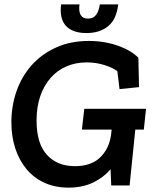

<svg xmlns="http://www.w3.org/2000/svg" viewBox="-20 -847 703 877"><path d="M436 -827H520Q512 -758 473.5 -727Q435 -696 375 -696Q312 -696 281.5 -728.5Q251 -761 259 -827H343Q335 -762 382 -762Q407 -762 419.5 -780Q432 -798 436 -827ZM598 -255 572 0H488L485 -74Q453 -36 405 -13Q357 10 293 10Q232 10 183.5 -12Q135 -34 101.5 -74Q68 -114 50 -168.5Q32 -223 32 -288Q32 -363 55.5 -430.5Q79 -498 124.5 -549Q170 -600 236 -630Q302 -660 386 -660Q423 -660 457.5 -654Q492 -648 521 -637.5Q550 -627 573.5 -613Q597 -599 612 -583L615 -449L526 -440L516 -522Q493 -539 455 -550.5Q417 -562 376 -562Q326 -562 284 -544Q242 -526 211.5 -491.5Q181 -457 164 -408Q147 -359 147 -297Q147 -191 194.5 -139.5Q242 -88 322 -88Q396 -88 437 -127.5Q478 -167 487 -229L490 -255H354L365 -350H647L637 -255Z"/></svg>

Font: Zilla Slab SemiBold
Style: Regular
Weight: 600
Designer: Typotheque.com
Foundry: Typotheque type foundry
Version: Version 1.0; 2017